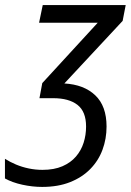

<svg xmlns="http://www.w3.org/2000/svg" viewBox="-30 -734 520 764"><path d="M137.7 9.8Q99.1 9.8 58.8 1Q18.6 -7.8 -10.3 -23.9V-102.1Q9.8 -89.4 33.7 -79.3Q57.6 -69.3 84.5 -63.7Q111.3 -58.1 139.2 -58.1Q185.5 -58.1 218.5 -72.5Q251.5 -86.9 272.2 -111.1Q293 -135.3 302.7 -166Q312.5 -196.8 312.5 -230.5Q312.5 -290 278.3 -316.7Q244.1 -343.3 181.6 -343.3H127L138.2 -403.3L358.9 -643.6H125.5L140.1 -713.9H470.2L458 -650.9L226.1 -401.9Q304.2 -397.5 349.1 -354.7Q394 -312 394 -230.5Q394 -181.6 377.9 -138.2Q361.8 -94.7 329.3 -61.5Q296.9 -28.3 249 -9.3Q201.2 9.8 137.7 9.8Z"/></svg>

Font: Open Sans SemiCondensed
Style: Italic
Weight: 400
Width: 4
Italic angle: -12°
Designer: Monotype Design Team
Foundry: Monotype Imaging Inc.
Version: Version 3.000